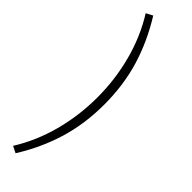

<svg xmlns="http://www.w3.org/2000/svg" viewBox="-337 -803 989 989"><g transform="rotate(45 157.5 -308.5)"><path d="M168 -308Q168 -439 135 -563Q102 -687 37 -791L73 -810Q145 -694 182 -571.5Q219 -449 219 -308Q219 -167 182 -44.5Q145 78 73 193L37 175Q102 71 135 -53Q168 -177 168 -308Z"/></g></svg>

Font: Merged Yaku Han JP Light
Style: Regular
Weight: 300
Designer: Ryoko NISHIZUKA 西塚涼子 (kana, bopomofo & ideographs); Paul D. Hunt (Latin, Greek & Cyrillic); Sandoll Communications 산돌커뮤니
Foundry: Adobe
Version: Version 2.004